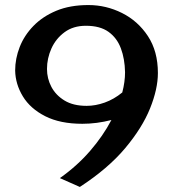

<svg xmlns="http://www.w3.org/2000/svg" viewBox="-20 -730 702 760"><path d="M296 10 217 -25Q285 -73 336.5 -132.5Q388 -192 421 -255Q363 -240 306 -240Q218 -240 159 -270Q100 -300 70.5 -348.5Q41 -397 40 -451Q40 -498 58 -544Q76 -590 112.5 -627.5Q149 -665 203 -687.5Q257 -710 330 -710Q400 -710 463 -678.5Q526 -647 565.5 -587Q605 -527 605 -441Q605 -378 574 -301Q543 -224 475.5 -143.5Q408 -63 296 10ZM166 -457Q166 -419 183.5 -386Q201 -353 235.5 -332Q270 -311 323 -311Q358 -311 394.5 -324Q431 -337 464 -364Q475 -406 475 -444Q474 -497 458.5 -538.5Q443 -580 409.5 -604Q376 -628 320 -628Q270 -628 235.5 -602.5Q201 -577 183.5 -538Q166 -499 166 -457Z"/></svg>

Font: Marhey
Style: Regular
Weight: 400
Designer: Nur Syamsi & Bustanul Arifin
Foundry: Namelatype
Version: Version 1.000; ttfautohint (v1.8.4.7-5d5b)